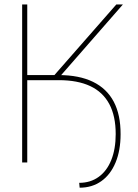

<svg xmlns="http://www.w3.org/2000/svg" viewBox="-20 -748 635 884"><path d="M134.8 -402.3H251Q344.2 -402.3 408 -371.3Q471.7 -340.3 503.7 -279.8Q535.6 -219.2 535.2 -129.9Q535.2 -55.2 512 0.5Q488.8 56.2 446.3 86.2Q403.8 116.2 346.7 116.2L344.7 93.8Q396.5 93.8 434.3 66.4Q472.2 39.1 492.4 -11.5Q512.7 -62 512.7 -130.9Q512.7 -213.9 483.2 -269Q453.6 -324.2 395.5 -351.6Q337.4 -378.9 251 -378.9H134.8ZM82 -727.5H105.5V-402.3H230.5L515.6 -727.5H545.9L241.2 -378.9H105.5V0H82Z"/></svg>

Font: Intratopia Thin
Style: Regular
Weight: 100
Designer: Rasmus Andersson
Foundry: rsms
Version: Version 3.000;Glyphs 3.2.3 (3260)